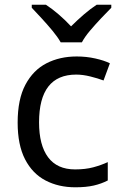

<svg xmlns="http://www.w3.org/2000/svg" viewBox="-20 -786 520 816"><path d="M300 10Q229 10 173.5 -19Q118 -48 86.5 -109Q55 -170 55 -265Q55 -364 88 -426Q121 -488 177.5 -517Q234 -546 306 -546Q347 -546 385 -537.5Q423 -529 447 -517L420 -444Q396 -453 364 -461Q332 -469 304 -469Q146 -469 146 -266Q146 -169 184.5 -117.5Q223 -66 299 -66Q343 -66 376.5 -75Q410 -84 438 -97V-19Q411 -5 378.5 2.5Q346 10 300 10ZM238 -606Q225 -629 203 -655.5Q181 -682 157 -708Q133 -734 115 -753V-766H175Q201 -749 229 -725Q257 -701 282 -674Q309 -701 337 -725Q365 -749 391 -766H453V-753Q434 -734 409.5 -708Q385 -682 362.5 -655.5Q340 -629 328 -606Z"/></svg>

Font: Noto Sans Sundanese
Style: Regular
Weight: 400
Designer: Monotype Design Team (Regular), Sérgio L. Martins (other weights)
Foundry: Monotype Imaging Inc.
Version: Version 2.003